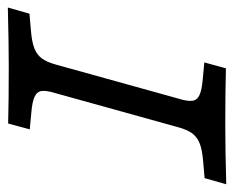

<svg xmlns="http://www.w3.org/2000/svg" viewBox="-76 -536 611 502"><g transform="rotate(90 230.0 -285.5)"><path d="M-0.8 0 15.3 -56.5 60.5 -60.5Q90.3 -62.9 106.9 -69.8Q123.4 -76.6 132.7 -89.5Q141.9 -102.4 148.4 -125.8L237.1 -445.2Q244.4 -468.5 243.1 -481.5Q241.9 -494.4 228.6 -500.8Q215.3 -507.3 185.5 -509.7L142.7 -513.7L158.1 -570.2Q219.4 -568.5 305.6 -568.5H309.7H308.1Q366.9 -568.5 461.3 -571L445.2 -514.5L400 -510.5Q370.2 -508.1 353.6 -501.2Q337.1 -494.4 327.8 -481.5Q318.5 -468.5 312.1 -445.2L223.4 -125.8Q216.1 -102.4 217.3 -89.5Q218.5 -76.6 231.9 -70.2Q245.2 -63.7 275 -61.3L317.7 -57.3L302.4 -0.8Q241.1 -2.4 154.8 -2.4H150.8H152.4Q93.5 -2.4 -0.8 0Z"/></g></svg>

Font: Playfair Micro SmCond SmLight
Style: Italic
Weight: 360
Width: 4
Italic angle: -15.6°
Designer: Claus Eggers Sørensen
Foundry: Claus Eggers Sørensen
Version: Version 2.203;Glyphs 3.3 (3326)